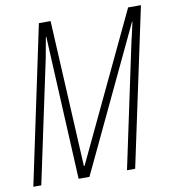

<svg xmlns="http://www.w3.org/2000/svg" viewBox="-80 -785 776 856"><g transform="rotate(-10 307.5 -357.0)"><path d="M2 0H38L156 -555C162 -586 166 -608 173 -648H175L207 0H256L563 -648H565C557 -610 550 -583 544 -556L426 0H463L615 -714H557L243 -52H240L206 -714H153Z"/></g></svg>

Font: Noto Sans ExtraCondensed ExtraLight
Style: Italic
Weight: 200
Width: 2
Italic angle: -12°
Designer: Monotype Design Team
Foundry: Monotype Imaging Inc.
Version: Version 2.013